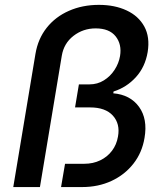

<svg xmlns="http://www.w3.org/2000/svg" viewBox="-20 -757 666 777"><path d="M33.7 0 123.5 -539.1Q133.8 -600.1 168.9 -644.5Q204.1 -689 258.8 -713.1Q313.5 -737.3 380.4 -737.3Q444.3 -737.3 492.4 -714.8Q540.5 -692.4 564 -649.7Q587.4 -606.9 577.6 -546.4Q567.4 -485.8 529.8 -444.6Q492.2 -403.3 439.5 -386.7L438.5 -379.4Q507.3 -373.5 542.7 -324.5Q578.1 -275.4 564.9 -199.2Q555.2 -139.6 520 -94.7Q484.9 -49.8 431.4 -24.9Q377.9 0 312.5 0H227.1L243.2 -94.2H320.8Q356.9 -94.2 385.7 -108.2Q414.6 -122.1 433.3 -147Q452.1 -171.9 457.5 -204.6Q466.8 -255.9 436.8 -289.1Q406.7 -322.3 344.7 -322.3H283.7L299.3 -415.5H341.8Q374.5 -415.5 400.6 -431.9Q426.8 -448.2 443.8 -474.6Q460.9 -501 465.8 -530.3Q473.6 -577.6 448 -609.9Q422.4 -642.1 367.2 -642.1Q316.4 -642.1 277.3 -611.8Q238.3 -581.5 230 -531.2L141.6 0Z"/></svg>

Font: Inter 16pt Medium
Style: Italic
Weight: 500
Italic angle: -9.3988°
Version: Version 4.001;git-66647c0bb